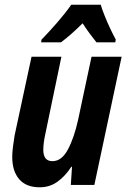

<svg xmlns="http://www.w3.org/2000/svg" viewBox="-20 -786 538 816"><path d="M149 10Q91 10 61.5 -24.5Q32 -59 32 -119Q32 -137 35 -161.5Q38 -186 42 -210L114 -545H241L174 -223Q164 -179 164 -149Q164 -101 203 -101Q242 -101 268.5 -150.5Q295 -200 312 -277L369 -545H497L381 0H281L286 -77H283Q257 -37 224 -13.5Q191 10 149 10ZM156 -617Q188 -650 222.5 -689.5Q257 -729 283 -766H408Q414 -746 425 -718.5Q436 -691 448.5 -664.5Q461 -638 472 -618L470 -606H390Q377 -622 361.5 -643Q346 -664 331 -687Q281 -637 239 -606H155Z"/></svg>

Font: Noto Sans Condensed
Style: Bold Italic
Weight: 700
Width: 3
Italic angle: -12°
Designer: Monotype Design Team
Foundry: Monotype Imaging Inc.
Version: Version 2.013; ttfautohint (v1.8.4.7-5d5b)